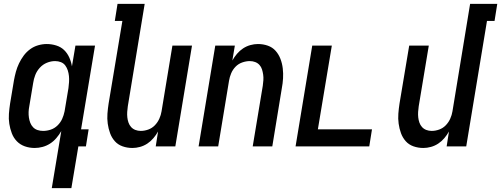

<svg xmlns="http://www.w3.org/2000/svg" viewBox="-20 -755 2584 990"><path d="M202 -80Q222 -80 241.5 -86.5Q261 -93 276.5 -108Q292 -123 300.5 -142Q309 -161 313 -181L333 -301Q335 -316 336 -332Q337 -348 335.5 -363Q334 -378 329.5 -392Q325 -406 316.5 -417.5Q308 -429 294 -434.5Q280 -440 264 -440Q243 -440 222 -431.5Q201 -423 185.5 -406Q170 -389 162 -368.5Q154 -348 151 -327L131 -207Q128 -192 127.5 -177.5Q127 -163 129 -149Q131 -135 136 -122Q141 -109 150.5 -99Q160 -89 173.5 -84.5Q187 -80 202 -80ZM247 215 296 -79Q285 -60 270.5 -43Q256 -26 238 -14.5Q220 -3 199.5 2.5Q179 8 159 8Q132 8 108 -0.5Q84 -9 67 -26.5Q50 -44 41 -67.5Q32 -91 28 -116.5Q24 -142 26 -168.5Q28 -195 32 -221L52 -341Q56 -363 62 -385Q68 -407 78 -428Q88 -449 102 -468Q116 -487 135 -501Q154 -515 176.5 -521.5Q199 -528 221 -528Q246 -528 270 -520.5Q294 -513 310.5 -497Q327 -481 337 -459Q347 -437 351 -413L369 -520H470L398 -88H437L423 0H384L348 215Z M663 8Q636 8 612 -0.5Q588 -9 572 -27Q556 -45 547.5 -68.5Q539 -92 535.5 -117.5Q532 -143 534 -169Q536 -195 540 -221L611 -647H572L586 -735H726L639 -207Q637 -193 636 -178.5Q635 -164 636.5 -150Q638 -136 642.5 -123Q647 -110 656 -100Q665 -90 678 -85Q691 -80 706 -80Q725 -80 744.5 -87Q764 -94 778.5 -109Q793 -124 801.5 -143Q810 -162 813 -181L869 -520H970L884 0H783L795 -77Q785 -59 771 -42.5Q757 -26 739.5 -14.5Q722 -3 702 2.5Q682 8 663 8Z M1004 0 1090 -520H1191L1178 -443Q1188 -461 1202 -477.5Q1216 -494 1233.5 -505.5Q1251 -517 1271 -522.5Q1291 -528 1310 -528Q1337 -528 1361 -519.5Q1385 -511 1401 -493Q1417 -475 1426 -451.5Q1435 -428 1438 -402.5Q1441 -377 1439.5 -351Q1438 -325 1433 -299L1384 0H1283L1335 -313Q1337 -327 1338 -341.5Q1339 -356 1337 -370Q1335 -384 1331 -397Q1327 -410 1318 -420Q1309 -430 1296 -435Q1283 -440 1268 -440Q1249 -440 1229 -433Q1209 -426 1194.5 -411Q1180 -396 1172 -377Q1164 -358 1161 -339L1105 0Z M1504 0 1590 -520H1691L1619 -88H1898L1884 0Z M2163 8Q2136 8 2112 -0.5Q2088 -9 2072 -27Q2056 -45 2047.5 -68.5Q2039 -92 2035.5 -117.5Q2032 -143 2034 -169Q2036 -195 2040 -221L2090 -520H2191L2139 -207Q2137 -193 2136 -178.5Q2135 -164 2136.5 -150Q2138 -136 2142.5 -123Q2147 -110 2156 -100Q2165 -90 2178 -85Q2191 -80 2206 -80Q2225 -80 2244.5 -87Q2264 -94 2278.5 -109Q2293 -124 2301.5 -143Q2310 -162 2313 -181L2404 -735H2544L2530 -647H2491L2384 0H2283L2295 -77Q2285 -59 2271 -42.5Q2257 -26 2239.5 -14.5Q2222 -3 2202 2.5Q2182 8 2163 8Z"/></svg>

Font: Iosevka Semibold Oblique
Style: Regular
Weight: 600
Italic angle: -9°
Monospace: yes
Designer: Belleve Invis
Foundry: Belleve Invis
Version: Version 32.5.0; ttfautohint (v1.8.4)